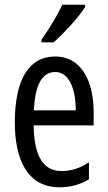

<svg xmlns="http://www.w3.org/2000/svg" viewBox="-20 -786 458 816"><path d="M342 -757V-766H245C224 -721 194 -671 156 -617V-606H208C249 -642 317 -715 342 -757ZM215 -546C102 -546 43 -447 43 -265C43 -109 96 10 233 10C279 10 320 -1 358 -24V-96C318 -70 281 -59 242 -59C163 -59 125 -123 123 -253H378V-309C378 -442 325 -546 215 -546ZM215 -480C275 -480 302 -405 302 -317H124C129 -428 160 -480 215 -480Z"/></svg>

Font: Noto Sans Gurmukhi UI ExtraCondensed
Style: Regular
Weight: 400
Width: 2
Designer: Jelle Bosma - Monotype Design Team
Foundry: Monotype Imaging Inc.
Version: Version 2.004